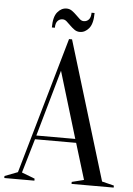

<svg xmlns="http://www.w3.org/2000/svg" viewBox="-63 -909 662 953"><g transform="rotate(5 267.5 -432.5)"><path d="M0 0ZM335 -205H130L80 -35L145 -10V0H-5V-10L60 -35L255 -715H270L480 -25L540 -10V0H330V-10L390 -25ZM135 -224H329L229 -555ZM370 -855Q370 -802 350.5 -778.5Q331 -755 305 -755Q290 -755 278 -763.5Q266 -772 255.5 -782.5Q245 -793 235.5 -801.5Q226 -810 215 -810Q200 -810 190 -799Q180 -788 180 -765H165Q165 -818 184.5 -841.5Q204 -865 230 -865Q245 -865 257 -856.5Q269 -848 279.5 -837.5Q290 -827 299.5 -818.5Q309 -810 320 -810Q335 -810 345 -821Q355 -832 355 -855Z"/></g></svg>

Font: Oranienbaum
Style: Regular
Weight: 400
Designer: Oleg Pospelov and Jovanny Lemonad
Foundry: Oleg Pospelov and jovanny Lemonad
Version: Version 1.001; ttfautohint (v0.91) -l 8 -r 50 -G 200 -x 0 -w